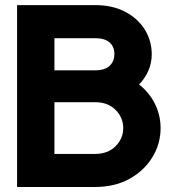

<svg xmlns="http://www.w3.org/2000/svg" viewBox="-20 -743 692 763"><path d="M47.9 -722.7H357.9Q426.8 -722.7 477.3 -696.3Q527.8 -669.9 555.4 -625.5Q583 -581.1 583 -527.3Q583 -492.7 569.6 -462.2Q556.2 -431.6 532.7 -407.2Q573.2 -375.5 595.7 -330.3Q618.2 -285.2 618.2 -233.9Q618.2 -171.9 585.7 -118.4Q553.2 -64.9 494.9 -32.5Q436.5 0 357.9 0H47.9ZM196.3 -463.4H357.9Q396 -463.4 415.3 -481.2Q434.6 -499 434.6 -528.3Q434.6 -557.6 415.3 -574.5Q396 -591.3 357.9 -591.3H196.3ZM196.3 -131.3H357.9Q408.7 -131.3 439.2 -161.9Q469.7 -192.4 469.7 -233.9Q469.7 -275.9 439.2 -306.4Q408.7 -336.9 357.9 -336.9H196.3Z"/></svg>

Font: Giphurs
Style: Bold
Weight: 700
Version: Version 0.920; ttfautohint (v1.8.4.7-5d5b)